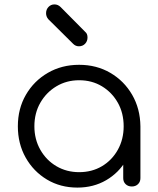

<svg xmlns="http://www.w3.org/2000/svg" viewBox="-20 -846 717 871"><path d="M331 5Q254 5 193 -31.5Q132 -68 96.5 -131Q61 -194 61 -273Q61 -353 97.5 -416Q134 -479 197 -515.5Q260 -552 339 -552Q418 -552 480.5 -515.5Q543 -479 579.5 -416Q616 -353 617 -273L586 -249Q586 -177 552.5 -119.5Q519 -62 461.5 -28.5Q404 5 331 5ZM339 -65Q397 -65 442.5 -92Q488 -119 514.5 -166.5Q541 -214 541 -273Q541 -333 514.5 -380Q488 -427 442.5 -454.5Q397 -482 339 -482Q282 -482 236 -454.5Q190 -427 163 -380Q136 -333 136 -273Q136 -214 163 -166.5Q190 -119 236 -92Q282 -65 339 -65ZM578 0Q561 0 550 -10.5Q539 -21 539 -38V-209L558 -288L617 -273V-38Q617 -21 606 -10.5Q595 0 578 0ZM338 -636Q323 -636 312 -647L199 -759Q189 -771 189 -786Q189 -803 200 -814.5Q211 -826 227 -826Q243 -826 255 -814L367 -701Q377 -693 377 -676Q377 -659 366 -647.5Q355 -636 338 -636Z"/></svg>

Font: Comfortaa
Style: Regular
Weight: 400
Designer: Johan Aakerlund
Foundry: Johan Aakerlund
Version: Version 3.104; ttfautohint (v1.8.1.43-b0c9)